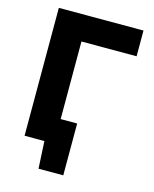

<svg xmlns="http://www.w3.org/2000/svg" viewBox="-127 -797 830 1034"><g transform="rotate(15 288.5 -280.5)"><path d="M70.5 0V-713H542.5V-569.5H235V-137H327V152H189L181 0Z"/></g></svg>

Font: Heraclito
Style: Bold
Weight: 700
Designer: Kostas Bartsokas (font) & Cristiano Sobral (main changes)
Foundry: Kostas Bartsokas (font) & Cristiano Sobral (main changes)
Version: Version 1.00;July 8, 2020;FontCreator 13.0.0.2655 64-bit